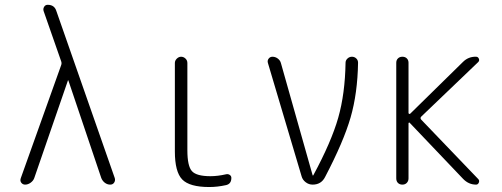

<svg xmlns="http://www.w3.org/2000/svg" viewBox="-20 -750 2040 780"><path d="M82 0Q72.3 0 66.4 -7.8Q60.5 -15.6 64.5 -26.4L228.5 -485.4Q231.4 -493.2 228.5 -501L157.2 -705.1Q154.3 -713.9 159.2 -722.2Q164.1 -730.5 173.8 -730.5Q201.2 -730.5 209 -705.1L446.3 -26.4Q449.2 -16.6 443.8 -8.3Q438.5 0 427.7 0Q416 0 406.2 -7.3Q396.5 -14.6 391.6 -26.4L257.8 -422.9Q257.8 -423.8 256.8 -423.8Q255.9 -423.8 255.9 -422.9L119.1 -26.4Q115.2 -15.6 104.5 -7.8Q93.8 0 82 0Z M830.1 9.8Q750 9.8 720.2 -21Q690.4 -51.8 690.4 -134.8V-494.1Q690.4 -503.9 698.2 -511.7Q706.1 -519.5 715.8 -519.5Q725.6 -519.5 733.4 -512.2Q741.2 -504.9 741.2 -494.1V-139.6Q741.2 -75.2 759.8 -54.7Q778.3 -34.2 835 -34.2Q864.3 -34.2 898.4 -42Q906.2 -43.9 913.1 -39.6Q919.9 -35.2 919.9 -27.3Q919.9 -2.9 898.4 2Q863.3 9.8 830.1 9.8Z M1205.1 -34.2 1068.4 -494.1Q1065.4 -503.9 1071.3 -511.7Q1077.1 -519.5 1086.9 -519.5Q1098.6 -519.5 1108.4 -512.2Q1118.2 -504.9 1121.1 -494.1L1250 -38.1Q1250 -37.1 1251 -37.1Q1252.9 -37.1 1252.9 -38.1Q1326.2 -173.8 1354 -271.5Q1381.8 -369.1 1383.8 -495.1Q1383.8 -504.9 1391.6 -512.2Q1399.4 -519.5 1409.7 -519.5Q1419.9 -519.5 1427.2 -512.7Q1434.6 -505.9 1434.6 -495.1Q1432.6 -371.1 1404.3 -272.9Q1376 -174.8 1300.8 -31.2Q1285.2 0 1250 0Q1234.4 0 1221.7 -9.8Q1209 -19.5 1205.1 -34.2Z M1589.8 -25.4V-495.1Q1589.8 -505.9 1596.7 -512.7Q1603.5 -519.5 1614.7 -519.5Q1626 -519.5 1632.8 -512.7Q1639.6 -505.9 1639.6 -495.1V-291Q1639.6 -289.1 1641.6 -287.6Q1643.6 -286.1 1646.5 -288.1L1860.4 -498Q1882.8 -520.5 1914.1 -519.5Q1921.9 -519.5 1925.3 -511.7Q1928.7 -503.9 1922.9 -498L1691.4 -276.4Q1685.5 -270.5 1691.4 -263.7L1922.9 -22.5Q1928.7 -16.6 1925.3 -8.3Q1921.9 0 1914.1 0Q1883.8 0 1861.3 -23.4L1644.5 -251Q1643.6 -252.9 1641.6 -252Q1639.6 -251 1639.6 -249V-25.4Q1639.6 -14.6 1632.8 -7.3Q1626 0 1614.7 0Q1603.5 0 1596.7 -6.8Q1589.8 -13.7 1589.8 -25.4Z"/></svg>

Font: Rounded-X Mgen+ 1m light
Style: Regular
Weight: 200
Designer: [Source Han Sans]
Ryoko NISHIZUKA  (kana & ideographs); Paul D. Hunt (Latin, Greek & Cyrillic); Wenlong ZHANG  (bopomofo
Version: Version 1.059.20150602